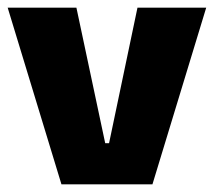

<svg xmlns="http://www.w3.org/2000/svg" viewBox="-21 -480 557 500"><path d="M337 -460H516L376 0H139L-1 -460H178L253 -107H263Z"/></svg>

Font: Lalezar
Style: Regular
Weight: 400
Designer: Borna Izadpanah
Foundry: Borna Izadpanah
Version: Version 1.003